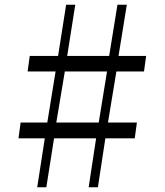

<svg xmlns="http://www.w3.org/2000/svg" viewBox="-20 -791 694 810"><path d="M169 -207.5H58L67 -274H179.5L214.5 -489.5H96.5L105.5 -555H225L259 -771H297.5L263.5 -555H440.5L475.5 -771H515L480 -555H596.5L587.5 -489.5H471L435.5 -274H557.5L548.5 -207.5H424.5L393 -1H354L385.5 -207.5H208L175.5 -1H137ZM396.5 -274 431.5 -489.5H253.5L217.5 -274Z"/></svg>

Font: Merriweather 120pt Light
Style: Regular
Weight: 300
Version: Version 2.100